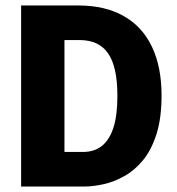

<svg xmlns="http://www.w3.org/2000/svg" viewBox="-20 -680 647 700"><path d="M133 0V-126H282Q324 -126 351.5 -148Q379 -170 393.5 -214.5Q408 -259 408 -329Q408 -384 399.5 -422.5Q391 -461 374 -485.5Q357 -510 331 -522Q305 -534 270 -534H133V-660H266Q363 -660 431 -621.5Q499 -583 534 -509.5Q569 -436 569 -332Q569 -249 550.5 -191Q532 -133 501.5 -96Q471 -59 433.5 -38Q396 -17 358 -8.5Q320 0 287 0ZM57 0V-660H215V0Z"/></svg>

Font: Bricolage Grotesque 24pt SemiCondensed ExtraBold
Style: Regular
Weight: 800
Width: 4
Designer: Mathieu Triay
Foundry: Atelier Triay
Version: Version 1.001;gftools[0.9.33.dev8+g029e19f]